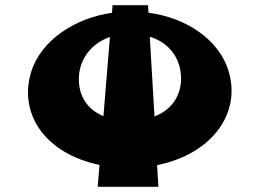

<svg xmlns="http://www.w3.org/2000/svg" viewBox="-20 -628 996 737"><path d="M573 -181 555 -487C625 -466 665 -412 673 -353C683 -287 657 -213 573 -181ZM377 -182C296 -216 275 -288 285 -353C295 -411 335 -463 402 -486ZM410 -579C270 -559 139 -476 100 -353C51 -197 147 -40 362 5L355 89H588L583 6C798 -38 905 -196 858 -353C822 -477 692 -561 550 -579L548 -608H412Z"/></svg>

Font: Hussar Milosc
Style: Bold
Weight: 700
Foundry: Cannot Into Space Fonts
Version: Version 1.02